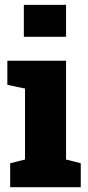

<svg xmlns="http://www.w3.org/2000/svg" viewBox="-20 -782 366 802"><path d="M22.5 0V-100.1L84.5 -115.7V-412.1L10.7 -427.7V-528.3H255.9V-115.7L317.4 -100.1V0ZM79.6 -628.4V-761.7H255.9V-628.4Z"/></svg>

Font: Roboto Slab LO Black
Style: Regular
Weight: 900
Designer: Google
Version: Version 2.000